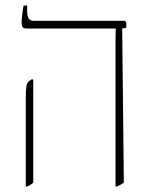

<svg xmlns="http://www.w3.org/2000/svg" viewBox="-20 -667 547 693"><path d="M397 6V-444Q397 -488 397 -517.5Q397 -547 398 -563V-564H77Q65 -564 61.5 -569.5Q58 -575 58 -585Q58 -594 60 -612.5Q62 -631 65 -647H78V-627Q78 -592 100 -592H426Q436 -592 436 -583V-567L421 -564L427 -8Q422 -4 415.5 -0.5Q409 3 402 6ZM73 6V-314Q73 -343 75.5 -356.5Q78 -370 86 -375L96 -382L100 -378V-8Q91 1 78 6Z"/></svg>

Font: Noto Serif Hebrew SemiCondensed Thin
Style: Regular
Weight: 100
Width: 4
Designer: Monotype Design Team
Foundry: Monotype Imaging Inc.
Version: Version 2.004; ttfautohint (v1.8.4.7-5d5b)